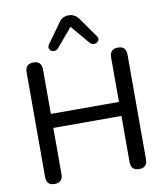

<svg xmlns="http://www.w3.org/2000/svg" viewBox="-100 -1029 965 1119"><g transform="rotate(-10 382.5 -470.0)"><path d="M132 7Q84 7 84 -43V-662Q84 -712 132 -712Q181 -712 181 -662V-399H584V-662Q584 -712 633 -712Q681 -712 681 -662V-43Q681 7 633 7Q584 7 584 -43V-316H181V-43Q181 7 132 7ZM289 -769Q276 -755 260.5 -757Q245 -759 237.5 -771.5Q230 -784 241 -800L324 -916Q335 -933 350 -940Q365 -947 382 -947Q418 -947 441 -916L523 -800Q535 -784 527 -771.5Q519 -759 503.5 -757Q488 -755 475 -769L382 -879Z"/></g></svg>

Font: Chiron GoRound TC
Style: Regular
Weight: 400
Designer: Ryoko NISHIZUKA 西塚涼子 (kana, bopomofo & ideographs); Paul D. Hunt (Latin, Greek & Cyrillic); Sandoll Communications 산돌커뮤니
Foundry: Adobe
Version: Version 1.000;hotconv 1.1.1;makeotfexe 2.6.0